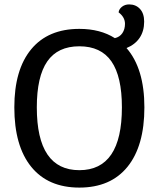

<svg xmlns="http://www.w3.org/2000/svg" viewBox="-20 -841 720 871"><path d="M635 -354Q635 -179 558.5 -84.5Q482 10 340 10Q198 10 121.5 -84.5Q45 -179 45 -354Q45 -525 121.5 -617.5Q198 -710 340 -710Q435 -710 501 -668Q523 -673 535 -690.5Q547 -708 547 -733Q547 -763 518 -785Q520 -800 533.5 -810.5Q547 -821 566 -821Q596 -821 615 -800.5Q634 -780 634 -743Q634 -700 613.5 -669.5Q593 -639 554 -623Q635 -530 635 -354ZM533 -354Q533 -494 485.5 -562.5Q438 -631 340 -631Q242 -631 194.5 -562.5Q147 -494 147 -354Q147 -69 340 -69Q533 -69 533 -354Z"/></svg>

Font: Krub Medium
Style: Regular
Weight: 500
Designer: Ekaluck Peanpanawate
Foundry: Cadson Demak Co.,Ltd.
Version: Version 1.000; ttfautohint (v1.6)